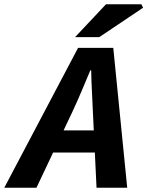

<svg xmlns="http://www.w3.org/2000/svg" viewBox="-82 -875 687 895"><path d="M-62 0 282 -652H446L511 0H368L351 -353Q349 -402 346.5 -449Q344 -496 343 -547H339Q318 -497 298 -449.5Q278 -402 255 -353L88 0ZM109 -164 134 -267H432L408 -164ZM268 -702 412 -855H577L585 -839L381 -702Z"/></svg>

Font: Source Sans 3 ExtraLight
Style: Bold Italic
Weight: 700
Italic angle: -11°
Version: Version 3.052;hotconv 1.1.0;makeotfexe 2.6.0